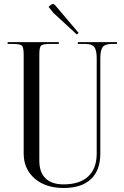

<svg xmlns="http://www.w3.org/2000/svg" viewBox="-20 -929 620 957"><path d="M363 -757 246 -865 222 -895 234 -905Q239 -909 244 -909Q250 -909 254 -904L372 -765ZM18 -719H273V-710H229Q193 -710 184.5 -701.5Q176 -693 176 -657V-128Q176 -70 207 -40Q238 -10 297 -10Q377 -10 419.5 -49.5Q462 -89 462 -164V-639Q462 -678 450.5 -694Q439 -710 405 -710H368V-719H563V-710H537Q503 -710 491.5 -694Q480 -678 480 -639V-164Q480 -80 433 -36Q386 8 297 8Q207 8 152.5 -39.5Q98 -87 98 -164V-657Q98 -693 89 -701.5Q80 -710 44 -710H18Z"/></svg>

Font: FoglihtenNo06
Style: Regular
Weight: 500
Designer: gluk (gluksza@wp.pl)
Foundry: gluk (gluksza@wp.pl)
Version: Version 0.76